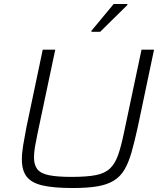

<svg xmlns="http://www.w3.org/2000/svg" viewBox="-20 -938 814 966"><path d="M346 8Q250 8 194 -5Q138 -18 114 -49.5Q90 -81 90 -136Q90 -167 96.5 -207Q103 -247 113 -298L195 -688H258L169 -267Q161 -229 156 -199.5Q151 -170 151 -146Q151 -108 168 -86.5Q185 -65 226.5 -56.5Q268 -48 340 -48Q417 -48 462.5 -57Q508 -66 533.5 -90.5Q559 -115 574 -157.5Q589 -200 603 -267L692 -688H755L673 -298Q657 -225 642 -172.5Q627 -120 606.5 -85Q586 -50 553 -29.5Q520 -9 470 -0.5Q420 8 346 8ZM440 -778V-783L552 -918H621V-913L484 -778Z"/></svg>

Font: Saira SemiExpanded Light
Style: Italic
Weight: 300
Width: 6
Italic angle: -12°
Designer: Hector Gatti with collaboration of the Omnibus-Type team
Foundry: Omnibus-Type
Version: Version 1.101